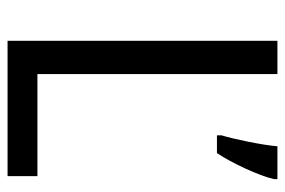

<svg xmlns="http://www.w3.org/2000/svg" viewBox="-143 -611 754 508"><g transform="rotate(90 234.0 -357.0)"><path d="M88 0H446V-79H176V-714H88ZM454 -705V-714H367C364 -675 348 -598 338 -566V-554H385C412 -594 445 -666 454 -705Z"/></g></svg>

Font: Noto Sans Sinhala UI SemiCondensed
Style: Regular
Weight: 400
Width: 4
Designer: Jelle Bosma - Monotype Design Team
Foundry: Monotype Imaging Inc.
Version: Version 2.006